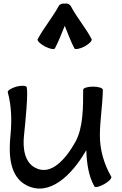

<svg xmlns="http://www.w3.org/2000/svg" viewBox="-20 -1054 707 1115"><path d="M299 -773C321 -815 338 -860 356 -904C374 -860 390 -815 412 -773C417 -765 443 -770 471 -784C498 -799 517 -818 512 -827C477 -894 426 -952 391 -1019C384 -1030 370 -1036 355 -1033C341 -1035 327 -1030 321 -1019C285 -952 235 -894 199 -827C194 -818 213 -799 241 -784C268 -770 294 -765 299 -773ZM25 -519C47 -438 49 -354 41 -270C29 -155 36 -28 134 22C266 90 397 -35 481 -182C484 -106 494 -31 528 28C532 37 558 31 586 15C613 0 631 -20 626 -28C584 -101 560 -183 560 -267C560 -352 575 -438 577 -524C577 -525 577 -526 577 -528C577 -528 577 -529 577 -530C577 -531 577 -532 577 -533C577 -543 551 -551 520 -551C489 -551 463 -543 463 -533C463 -430 463 -314 419 -232C362 -130 277 -32 186 -79C123 -111 112 -190 119 -263C129 -359 144 -515 135 -548C132 -557 106 -559 75 -551C45 -542 23 -528 25 -519Z"/></svg>

Font: Nupuram SemiBold
Style: Regular
Weight: 600
Designer: Santhosh Thottingal (santhosh.thottingal@gmail.com)
Foundry: SMC
Version: Version 1.000